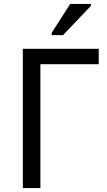

<svg xmlns="http://www.w3.org/2000/svg" viewBox="-20 -964 549 984"><path d="M97 0V-714H486V-635H187V0ZM245 -784V-796L340 -944H446V-934L303 -784Z"/></svg>

Font: Noto Sans Historical
Style: Regular
Weight: 400
Designer: Monotype Design Team
Foundry: Monotype Imaging Inc.
Version: Version 2.013; ttfautohint (v1.8.4.7-5d5b)